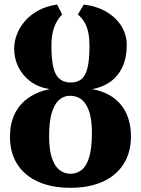

<svg xmlns="http://www.w3.org/2000/svg" viewBox="-20 -838 637 868"><path d="M298.5 11Q213 11 151.8 -16.8Q90.5 -44.5 57.8 -96.2Q25 -148 25 -220Q25 -276 45 -319.8Q65 -363.5 105 -393Q145 -422.5 204 -435Q153 -443.5 117.5 -470Q82 -496.5 63 -535.2Q44 -574 44 -617.5Q44 -650.5 56.5 -683Q69 -715.5 93.5 -743.5Q118 -771.5 154.2 -791Q190.5 -810.5 238 -817.5L261 -772.5Q248.5 -760 239.2 -744.8Q230 -729.5 224 -712.2Q218 -695 215.2 -674.8Q212.5 -654.5 212.5 -631Q212.5 -536.5 233.5 -500.8Q254.5 -465 299.5 -465Q329.5 -465 348.2 -480.2Q367 -495.5 375.8 -531.8Q384.5 -568 384.5 -631Q384.5 -663 379.5 -689Q374.5 -715 362.8 -735.8Q351 -756.5 332 -772.5L359 -817.5Q420.5 -809.5 463.8 -783Q507 -756.5 530 -718Q553 -679.5 553 -635Q553 -577 533.5 -535.2Q514 -493.5 479 -468.5Q444 -443.5 396.5 -435Q482.5 -419.5 527.2 -363.8Q572 -308 572 -221Q572 -149.5 539.2 -97.2Q506.5 -45 445.2 -17Q384 11 298.5 11ZM298.5 -52.5Q326.5 -52.5 348.2 -69Q370 -85.5 382.8 -125.8Q395.5 -166 395.5 -237.5Q395.5 -293.5 384.2 -330.5Q373 -367.5 351 -386.2Q329 -405 296.5 -405Q267.5 -405 246.2 -385.5Q225 -366 213.5 -326Q202 -286 202 -224Q202 -162 214.5 -124.2Q227 -86.5 249 -69.5Q271 -52.5 298.5 -52.5Z"/></svg>

Font: Merriweather 36pt Black
Style: Regular
Weight: 900
Version: Version 2.100